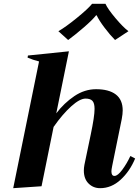

<svg xmlns="http://www.w3.org/2000/svg" viewBox="-20 -973 732 1003"><path d="M336 -764 285 -810Q322 -831 380.5 -878.5Q439 -926 461 -953H531Q543 -926 583 -878.5Q623 -831 651 -810L581 -764Q555 -790 526 -828.5Q497 -867 485 -893H482Q462 -868 418 -830Q374 -792 336 -764ZM686 -145Q658 -78 610 -34Q562 10 503 10Q467 10 442.5 -14.5Q418 -39 418 -82Q418 -96 421 -112L454 -270Q474 -365 474 -404Q474 -434 463 -446Q452 -458 427 -458Q397 -458 352 -417.5Q307 -377 260 -310L197 0L49 10L184 -652Q152 -660 124 -672L126 -683L340 -705L274 -381Q315 -435 368.5 -471Q422 -507 482 -507Q549 -507 585 -479.5Q621 -452 621 -396Q621 -378 616 -351L566 -106Q562 -86 562 -78Q562 -54 578 -54Q595 -54 619 -86.5Q643 -119 661 -158Z"/></svg>

Font: Trirong
Style: Bold Italic
Weight: 700
Italic angle: -12°
Designer: Katatrad Team
Foundry: CadsonDemak
Version: Version 1.001